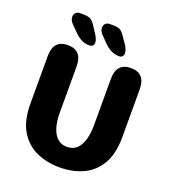

<svg xmlns="http://www.w3.org/2000/svg" viewBox="-146 -908 911 1026"><g transform="rotate(20 309.5 -395.0)"><path d="M310 10.5Q237.9 10.5 178.6 -16Q119.3 -42.6 83.7 -101.5Q48.1 -160.3 48.1 -256.8V-527.2Q48.1 -619 129.9 -619Q212.1 -619 212.1 -527.2V-265.8Q212.1 -190.8 237.1 -148.4Q262.2 -106 310 -106Q358 -106 382.5 -148.4Q406.9 -190.8 406.9 -265.8V-527.2Q406.9 -619 489.1 -619Q570.9 -619 570.9 -527.2V-256.8Q570.9 -160.3 535.8 -101.5Q500.7 -42.6 441.6 -16Q382.6 10.5 310 10.5ZM237.4 -656.5Q213.4 -656.5 192.7 -666.4Q172 -676.3 149.3 -699.4L117.1 -731.8Q107.5 -741.5 103.4 -751.1Q99.3 -760.8 99.3 -769.6Q99.3 -783.2 108.2 -792.3Q117.1 -801.4 132.2 -801.4H152.8Q181.2 -801.4 196 -791.2Q210.8 -781 228.5 -750.8L246.2 -724.4Q262.4 -697.5 262.4 -681.5Q262.4 -670 255.8 -663.2Q249.1 -656.5 237.4 -656.5ZM406.2 -656.5Q382.8 -656.5 361.6 -666.4Q340.5 -676.3 317.8 -699.4L286 -731.8Q268.2 -750.1 268.2 -769.6Q268.2 -783.2 277.3 -792.3Q286.4 -801.4 301.5 -801.4H321.6Q350.2 -801.4 364.7 -791Q379.2 -780.6 397.3 -750.8L415.6 -724.4Q423.8 -711.6 427.3 -700.8Q430.8 -690.1 430.8 -681.5Q430.8 -670 424.4 -663.2Q417.9 -656.5 406.2 -656.5Z"/></g></svg>

Font: Sono ExtraLight
Style: Regular
Weight: 200
Designer: Tyler Finck
Foundry: Tyler Finck
Version: Version 2.112